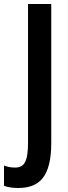

<svg xmlns="http://www.w3.org/2000/svg" viewBox="-73 -734 342 959"><path d="M18 205C124 205 183 148 183 -20V-714H67V-22C67 72 49 103 2 103C-19 103 -37 99 -53 93V194C-32 202 -7 205 18 205Z"/></svg>

Font: Noto Sans Myanmar ExtraCondensed SemiBold
Style: Regular
Weight: 600
Width: 2
Designer: Monotype Design Team
Foundry: Monotype Imaging Inc.
Version: Version 2.107